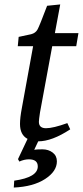

<svg xmlns="http://www.w3.org/2000/svg" viewBox="-20 -627 373 864"><path d="M42 217 44 186Q150 171 150 122Q150 90 110 90Q89 90 67 100L61 89L104 -2Q70 -20 70 -69Q70 -97 78 -139L129 -419H60L64 -461L120 -473Q140 -478 149 -494.5Q158 -511 192 -601L251 -607L227 -478H333L323 -419H215L160 -121Q155 -88 155 -79Q155 -50 187 -50Q219 -50 283 -73L296 -45Q214 9 152 9L134 47Q144 45 171 45Q198 45 217 59.5Q236 74 236 99Q236 144 183 178.5Q130 213 42 217Z"/></svg>

Font: Poly
Style: Italic
Weight: 400
Italic angle: -10°
Designer: Nicolas Silva
Foundry: Jose Nicolas Silva Schwarzenberg
Version: Version 1.003